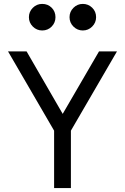

<svg xmlns="http://www.w3.org/2000/svg" viewBox="-20 -963 640 983"><path d="M257 0V-294L21 -700H116L301 -380L487 -700H579L343 -294V0ZM196 -943Q225 -943 244.5 -923.5Q264 -904 264 -875Q264 -847 244.5 -827Q225 -807 196 -807Q168 -807 148 -827Q128 -847 128 -875Q128 -903 148 -923Q168 -943 196 -943ZM472 -875Q472 -847 452 -827Q432 -807 404 -807Q376 -807 356 -827Q336 -847 336 -875Q336 -903 356 -923Q376 -943 404 -943Q432 -943 452 -923.5Q472 -904 472 -875Z"/></svg>

Font: CommitMono
Style: 450Regular
Weight: 450
Designer: Eigil Nikolajsen
Foundry: Eigil Nikolajsen
Version: Version 1.002